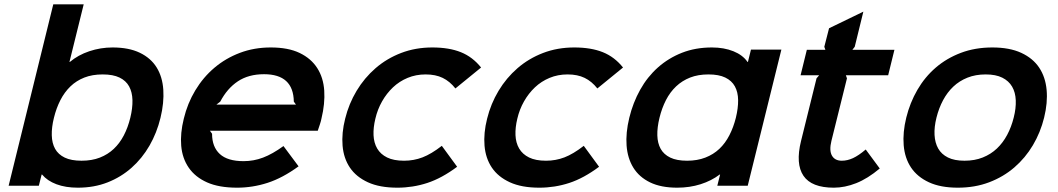

<svg xmlns="http://www.w3.org/2000/svg" viewBox="-20 -860 4906 890"><path d="M724 -314Q707 -244 673 -185Q639 -126 590 -82.5Q541 -39 478.5 -14.5Q416 10 341 10Q284 10 241.5 -6Q199 -22 175 -51H173L160 1H20L227 -840H368L302 -573H304Q342 -605 394 -622.5Q446 -640 502 -640Q577 -640 628 -615.5Q679 -591 706 -547.5Q733 -504 737 -444Q741 -384 724 -314ZM584 -314Q595 -359 594 -396Q593 -433 578.5 -459.5Q564 -486 534 -500.5Q504 -515 456 -515Q408 -515 371 -500.5Q334 -486 306.5 -459.5Q279 -433 260 -396Q241 -359 230 -314Q219 -270 220 -233Q221 -196 235.5 -170Q250 -144 280 -129.5Q310 -115 358 -115Q406 -115 443 -129.5Q480 -144 507.5 -170Q535 -196 554 -232.5Q573 -269 584 -314Z M1470 -310Q1468 -299 1463 -284Q1458 -269 1453 -254H953L963 -240Q963 -179 999 -146Q1035 -113 1109 -113Q1156 -113 1199.5 -129.5Q1243 -146 1294 -183L1364 -89Q1290 -35 1220.5 -12.5Q1151 10 1079 10Q995 10 940 -14.5Q885 -39 855 -82.5Q825 -126 820 -184Q815 -242 832 -310Q849 -381 885.5 -441.5Q922 -502 974 -546Q1026 -590 1092 -615Q1158 -640 1235 -640Q1316 -640 1369 -614.5Q1422 -589 1450.5 -544.5Q1479 -500 1483 -440Q1487 -380 1470 -310ZM1352 -375 1342 -389Q1340 -516 1204 -516Q1132 -516 1082.5 -483Q1033 -450 1001 -389L983 -375Z M2099 -87Q2028 -34 1961 -12Q1894 10 1822 10Q1740 10 1685.5 -15Q1631 -40 1602 -83Q1573 -126 1568 -184.5Q1563 -243 1580 -310Q1597 -379 1633 -439Q1669 -499 1721 -544Q1773 -589 1839.5 -614.5Q1906 -640 1984 -640Q2062 -640 2116.5 -618Q2171 -596 2210 -547L2091 -450Q2065 -483 2032 -499Q1999 -515 1953 -515Q1908 -515 1869.5 -499Q1831 -483 1801.5 -455Q1772 -427 1751 -390Q1730 -353 1720 -310Q1710 -269 1711.5 -233.5Q1713 -198 1728.5 -171.5Q1744 -145 1774.5 -130Q1805 -115 1853 -115Q1898 -115 1938.5 -130.5Q1979 -146 2028 -184Z M2757 -87Q2686 -34 2619 -12Q2552 10 2480 10Q2398 10 2343.5 -15Q2289 -40 2260 -83Q2231 -126 2226 -184.5Q2221 -243 2238 -310Q2255 -379 2291 -439Q2327 -499 2379 -544Q2431 -589 2497.5 -614.5Q2564 -640 2642 -640Q2720 -640 2774.5 -618Q2829 -596 2868 -547L2749 -450Q2723 -483 2690 -499Q2657 -515 2611 -515Q2566 -515 2527.5 -499Q2489 -483 2459.5 -455Q2430 -427 2409 -390Q2388 -353 2378 -310Q2368 -269 2369.5 -233.5Q2371 -198 2386.5 -171.5Q2402 -145 2432.5 -130Q2463 -115 2511 -115Q2556 -115 2596.5 -130.5Q2637 -146 2686 -184Z M3446 1H3305L3318 -51H3316Q3278 -22 3227.5 -6Q3177 10 3119 10Q3044 10 2993.5 -14.5Q2943 -39 2916 -82.5Q2889 -126 2884.5 -185Q2880 -244 2897 -314Q2914 -384 2947.5 -444Q2981 -504 3030 -547.5Q3079 -591 3141.5 -615.5Q3204 -640 3280 -640Q3336 -640 3379.5 -622.5Q3423 -605 3445 -573H3447L3461 -630H3602ZM3391 -314Q3402 -359 3401.5 -396Q3401 -433 3386.5 -459.5Q3372 -486 3342 -500.5Q3312 -515 3264 -515Q3216 -515 3179 -500.5Q3142 -486 3114 -459.5Q3086 -433 3067 -396Q3048 -359 3037 -314Q3026 -269 3027 -232.5Q3028 -196 3042.5 -170Q3057 -144 3087 -129.5Q3117 -115 3165 -115Q3212 -115 3249.5 -129.5Q3287 -144 3314.5 -170Q3342 -196 3361 -233Q3380 -270 3391 -314Z M4058 -79Q4002 -32 3949 -11Q3896 10 3845 10Q3742 10 3704.5 -45Q3667 -100 3693 -206L3765 -497L3777 -511H3691L3720 -629H3806L3801 -643L3823 -729L3982 -806L3942 -643L3931 -629H4126L4097 -511H3901L3906 -497L3834 -207Q3823 -162 3836.5 -138.5Q3850 -115 3882 -115Q3908 -115 3934 -127Q3960 -139 3993 -167Z M4820 -315Q4803 -246 4768 -187Q4733 -128 4682 -84Q4631 -40 4565 -15Q4499 10 4420 10Q4340 10 4286 -15Q4232 -40 4203 -83.5Q4174 -127 4169 -186.5Q4164 -246 4181 -315Q4198 -384 4232.5 -443.5Q4267 -503 4317.5 -546.5Q4368 -590 4434 -615Q4500 -640 4580 -640Q4660 -640 4714 -615Q4768 -590 4797 -546.5Q4826 -503 4831.5 -443.5Q4837 -384 4820 -315ZM4679 -315Q4690 -358 4688.5 -395Q4687 -432 4671.5 -458.5Q4656 -485 4626 -500Q4596 -515 4549 -515Q4502 -515 4464.5 -500Q4427 -485 4399 -458.5Q4371 -432 4351.5 -395.5Q4332 -359 4321 -315Q4310 -271 4312 -234.5Q4314 -198 4329 -171.5Q4344 -145 4374 -130Q4404 -115 4451 -115Q4498 -115 4535.5 -130Q4573 -145 4601 -171.5Q4629 -198 4648.5 -234.5Q4668 -271 4679 -315Z"/></svg>

Font: TypoPRO Sinkin Sans
Style: 600 SemiBold Italic
Weight: 600
Italic angle: -112°
Designer: Keith Bates
Foundry: K-Type
Version: Sinkin Sans (version 1.0)  by Keith Bates   •   © 2014   www